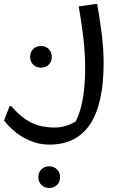

<svg xmlns="http://www.w3.org/2000/svg" viewBox="-56 -460 624 956"><path d="M0 68Q37 111 72 134.5Q107 158 143 166.5Q179 175 218 175Q246 175 278 165Q310 155 344 128L308 168Q329 134 342 92Q355 50 361.5 -3.5Q368 -57 368 -124Q368 -175 364 -222Q360 -269 353 -319Q346 -369 336 -428L420 -440H428Q440 -373 450 -295Q460 -217 460 -148Q460 -45 443 32Q426 109 392 159.5Q358 210 307.5 235Q257 260 190 260Q153 260 120 250Q87 240 58 223Q29 206 5.5 184.5Q-18 163 -36 140L-8 68ZM148 -123Q125 -123 109.5 -138Q94 -153 94 -177Q94 -201 109.5 -216Q125 -231 148 -231Q171 -231 186.5 -216Q202 -201 202 -177Q202 -153 186.5 -138Q171 -123 148 -123ZM135 422Q135 398 150.5 383Q166 368 189 368Q212 368 227.5 383Q243 398 243 422Q243 446 227.5 461Q212 476 189 476Q166 476 150.5 461Q135 446 135 422Z"/></svg>

Font: Kufam
Style: Regular
Weight: 400
Designer: Wael Morcos, Artur Schmal
Foundry: Original Type
Version: Version 1.301; ttfautohint (v1.8.3)